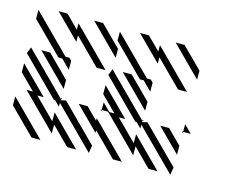

<svg xmlns="http://www.w3.org/2000/svg" viewBox="-81 -629 991 759"><g transform="rotate(15 414.5 -250.0)"><path d="M671.9 -166.7 666.7 -171.9H671.9ZM671.9 -78.1 578.1 -171.9H614.6L671.9 -114.6ZM338.5 -166.7 333.3 -171.9H338.5ZM338.5 -78.1 244.8 -171.9H281.2L328.1 -125V-135.4L468.8 5.2H432.3L338.5 -88.5ZM171.9 -31.2 31.2 -171.9H57.3L-5.2 -234.4V-270.8L104.2 -161.5H78.1L161.5 -78.1V-114.6L281.2 5.2H244.8L171.9 -67.7ZM99 5.2 -5.2 -99V-135.4L135.4 5.2ZM505.2 -213.5 380.2 -338.5H416.7L505.2 -250ZM479.2 -161.5 328.1 -312.5 338.5 -338.5 505.2 -171.9H510.4L505.2 -177.1V-166.7L526 -171.9L671.9 -26L666.7 5.2L505.2 -156.2V-140.6L484.4 -161.5ZM171.9 -213.5 46.9 -338.5H83.3L171.9 -250ZM145.8 -161.5 -5.2 -312.5 5.2 -338.5 171.9 -171.9H177.1L171.9 -177.1V-166.7L192.7 -171.9L338.5 -26L333.3 5.2L171.9 -156.2V-140.6L151 -161.5ZM671.9 -385.4 552.1 -505.2H588.5L671.9 -421.9ZM505.2 -406.2 406.2 -505.2H442.7L494.8 -453.1V-479.2L645.8 -328.1H609.4L505.2 -432.3ZM453.1 -328.1 328.1 -453.1V-489.6L479.2 -338.5H494.8L505.2 -328.1V-291.7L468.8 -328.1ZM338.5 -385.4 218.8 -505.2H255.2L338.5 -421.9ZM171.9 -406.2 72.9 -505.2H109.4L161.5 -453.1V-479.2L312.5 -328.1H276L171.9 -432.3ZM119.8 -328.1 -5.2 -453.1V-489.6L145.8 -338.5H161.5L171.9 -328.1V-291.7L135.4 -328.1ZM671.9 -171.9H703.1L671.9 -203.1ZM505.2 -67.7V-31.2L364.6 -171.9H369.8L338.5 -203.1V-171.9H390.6L328.1 -234.4V-270.8L437.5 -161.5H411.5L494.8 -78.1V-114.6L614.6 5.2H578.1Z"/></g></svg>

Font: 0xA000-Monochrome
Style: Monochrome
Weight: 400
Version: Version 0.1